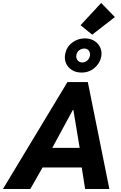

<svg xmlns="http://www.w3.org/2000/svg" viewBox="-69 -1272 811 1292"><path d="M479.5 -783.7Q442.9 -783.7 415.8 -800.3Q388.7 -816.9 375.7 -845.2Q362.8 -873.5 369.6 -908.7Q378.9 -956.1 416.5 -984.9Q454.1 -1013.7 502 -1013.7Q539.6 -1013.7 566.7 -996.3Q593.8 -979 606.2 -950.7Q618.7 -922.4 611.8 -888.2Q603 -845.7 566.7 -814.7Q530.3 -783.7 479.5 -783.7ZM484.9 -851.6Q502.9 -851.6 517.8 -864.3Q532.7 -877 536.1 -896.5Q539.6 -915 529.5 -930.2Q519.5 -945.3 497.6 -945.3Q479.5 -945.3 464.4 -933.8Q449.2 -922.4 445.3 -903.3Q440.9 -883.3 452.4 -867.4Q463.9 -851.6 484.9 -851.6ZM551.3 -1038.6 473.1 -1102.5 611.8 -1252 704.1 -1157.2ZM-49.3 0 384.8 -719.7H522L667 0H503.9L474.6 -184.6L472.2 -246.1L424.8 -531.7H420.9L266.1 -246.1L239.7 -184.1L134.8 0ZM145.5 -145 173.3 -276.9H559.1L532.2 -145Z"/></svg>

Font: Reddit Sans ExtraBold
Style: Italic
Weight: 800
Italic angle: -11.25°
Designer: Stephen Hutchings
Version: Version 1.013